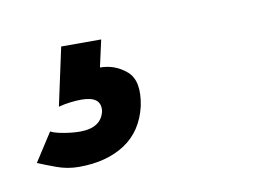

<svg xmlns="http://www.w3.org/2000/svg" viewBox="-65 -46 345 252"><g transform="rotate(-10 107.5 80.0)"><path d="M42 73.3Q35 73.3 26.9 74.3Q18.8 75.3 11.3 77.3L28 0H81.3L73.3 36Q93.5 36 108.7 49.2Q123.8 62.5 117.3 95Q109.8 127.5 85.2 143.6Q60.7 159.7 23.7 159.7Q8.2 159.7 -6.2 154.3Q-20.7 149 -30 145L-5.7 107.3Q-0.2 110.3 11.7 112.3Q23.5 114.3 33 114.3Q61 114.3 66 93.3Q69 73.3 42 73.3Z"/></g></svg>

Font: Epunda Sans Light
Style: Italic
Weight: 300
Italic angle: -12.0243°
Designer: Simon Atzbach
Foundry: typofactur
Version: Version 2.204